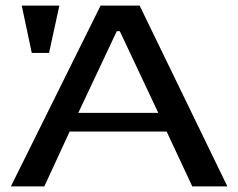

<svg xmlns="http://www.w3.org/2000/svg" viewBox="-20 -669 855 689"><path d="M796 0 481 -649H341L19 0H139L230 -197H578L670 0ZM548 -264H261L399 -557H410ZM156 -479 193 -649H58L94 -479Z"/></svg>

Font: Gamestation Extended
Style: Regular
Weight: 400
Width: 7
Designer: Jonas Hecksher
Foundry: Jonas Hecksher, Playtypeª, e-types AS
Version: Version 1.003